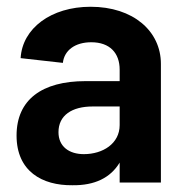

<svg xmlns="http://www.w3.org/2000/svg" viewBox="-20 -540 549 568"><path d="M334 -334V-300H233C104 -300 29 -245 29 -139C29 -33 105 9 194 8C260 9 307 -14 334 -59V0H456V-351C456 -448 374 -520 248 -520C131 -520 46 -456 41 -368L166 -354C170 -391 202 -415 250 -415C305 -415 334 -383 334 -334ZM153 -149C153 -199 193 -225 254 -225H334V-170C334 -115 284 -84 228 -84C185 -84 153 -106 153 -149Z"/></svg>

Font: Vanilla Cream
Style: Bold
Weight: 700
Designer: Jeremy Tribby, Jinavaṁso
Foundry: Tribby Type
Version: Version 1.422;Glyphs 3.1.2 (3151)